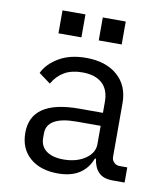

<svg xmlns="http://www.w3.org/2000/svg" viewBox="-82 -792 765 873"><g transform="rotate(10 300.0 -355.0)"><path d="M495 0Q451 0 429.5 -22.5Q408 -45 403 -84H398Q381 -38 342.5 -13Q304 12 243 12Q162 12 114 -30Q66 -72 66 -145Q66 -295 288 -295H398V-346Q398 -402 366 -431Q334 -460 275 -460Q225 -460 191.5 -440.5Q158 -421 137 -384L83 -424Q104 -468 155 -498Q206 -528 280 -528Q371 -528 424.5 -481.5Q478 -435 478 -354V-106Q478 -91 488.5 -80.5Q499 -70 514 -70H550V0ZM398 -150V-235H288Q218 -235 184 -215Q150 -195 150 -157V-136Q150 -97 178.5 -76Q207 -55 257 -55Q318 -55 358 -82.5Q398 -110 398 -150ZM428 -722V-616H322V-722ZM242 -722V-616H136V-722Z"/></g></svg>

Font: iA Writer Mono V
Style: Regular
Weight: 400
Designer: Mike Abbink, Paul van der Laan, Pieter van Rosmalen
Foundry: Bold Monday
Version: Version 2.000